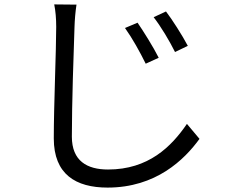

<svg xmlns="http://www.w3.org/2000/svg" viewBox="-20 -793 1040 871"><path d="M604 -690 547 -666C580 -620 615 -557 641 -504L700 -531C676 -579 629 -654 604 -690ZM733 -741 677 -715C711 -671 748 -609 774 -557L832 -585C808 -631 760 -706 733 -741ZM327 -772 226 -773C232 -744 235 -708 235 -671C235 -567 224 -313 224 -165C224 -2 324 58 468 58C687 58 816 -68 885 -163L828 -231C757 -127 653 -24 470 -24C375 -24 306 -63 306 -173C306 -322 314 -559 318 -671C319 -704 322 -739 327 -772Z"/></svg>

Font: Noto Sans CJK HK
Style: Regular
Weight: 400
Designer: Ryoko NISHIZUKA 西塚涼子 (kana, bopomofo & ideographs); Paul D. Hunt (Latin, Greek & Cyrillic); Sandoll Communications 산돌커뮤니
Foundry: Adobe
Version: Version 2.004;hotconv 1.0.118;makeotfexe 2.5.65603